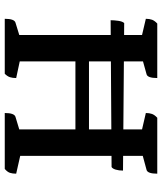

<svg xmlns="http://www.w3.org/2000/svg" viewBox="43 -724 681 807"><g transform="rotate(90 383.5 -320.5)"><path d="M59 0Q59 -40 75 -45L127 -61V-577L59 -593Q59 -608 63 -619Q67 -630 79 -641H308Q308 -600 292 -596L238 -581V-354H524V-577L455 -593Q455 -608 459 -619Q463 -630 475 -641H710Q710 -600 694 -596L635 -580V-65L710 -48Q710 -33 706.5 -22Q703 -11 690 0H455Q455 -40 471 -45L524 -61V-297H238V-63L308 -48Q308 -33 304.5 -22Q301 -11 290 0ZM65 -445Q65 -459 67.5 -477Q70 -495 77 -502L697 -497Q697 -480 693 -466.5Q689 -453 682 -449Z"/></g></svg>

Font: Petrona SemiBold
Style: Regular
Weight: 600
Designer: Ringo R. Seeber
Foundry: Ringo R. Seeber
Version: Version 2.001; ttfautohint (v1.8.3)